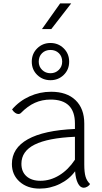

<svg xmlns="http://www.w3.org/2000/svg" viewBox="-20 -1100 598 1130"><path d="M510 -17Q505 -8 494 -1.5Q483 5 473 5Q452 5 438.5 -21.5Q425 -48 422 -92Q388 -45 332 -17.5Q276 10 213 10Q141 10 95.5 -30.5Q50 -71 50 -135Q50 -228 144 -280.5Q238 -333 421 -341V-373Q421 -514 278 -514Q228 -514 185.5 -495Q143 -476 102 -434Q97 -429 88 -429Q79 -429 69 -436Q59 -443 51 -456Q94 -506 154 -533Q214 -560 281 -560Q373 -560 424.5 -510.5Q476 -461 476 -373V-132Q476 -86 483.5 -60.5Q491 -35 510 -17ZM421 -160V-295Q262 -288 184 -249Q106 -210 106 -136Q106 -89 136 -62.5Q166 -36 218 -36Q276 -36 329 -68.5Q382 -101 421 -160ZM167 -737Q167 -784 199 -815.5Q231 -847 277 -847Q323 -847 355 -815.5Q387 -784 387 -737Q387 -690 355 -659Q323 -628 277 -628Q231 -628 199 -659Q167 -690 167 -737ZM346 -737Q346 -768 326.5 -787Q307 -806 277 -806Q247 -806 227.5 -787Q208 -768 208 -737Q208 -708 228 -688.5Q248 -669 277 -669Q306 -669 326 -688.5Q346 -708 346 -737ZM334 -1080H399L282 -929H227Z"/></svg>

Font: Krub Light
Style: Regular
Weight: 300
Designer: Ekaluck Peanpanawate
Foundry: Cadson Demak Co.,Ltd.
Version: Version 1.000; ttfautohint (v1.6)